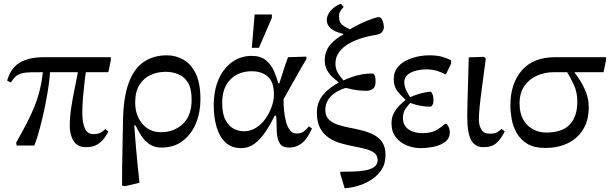

<svg xmlns="http://www.w3.org/2000/svg" viewBox="-20 -776 3252 1024"><path d="M438 9Q393 9 372.5 -24Q352 -57 352 -106Q352 -149 359.5 -199.5Q367 -250 378 -302.5Q389 -355 397 -401L439 -396Q436 -381 431.5 -343Q427 -305 423 -259.5Q419 -214 419 -175Q419 -122 432.5 -91.5Q446 -61 477 -61Q504 -61 518 -69.5Q532 -78 542 -88L558 -74Q545 -49 528.5 -30Q512 -11 490.5 -1Q469 9 438 9ZM163 0H69L66 -15Q99 -73 123.5 -120.5Q148 -168 165 -211Q182 -254 193 -300Q204 -346 210 -401L247 -398Q246 -367 240 -324.5Q234 -282 225 -234.5Q216 -187 205 -141.5Q194 -96 183 -58.5Q172 -21 163 0ZM38 -336 18 -346Q38 -415 87 -443Q136 -471 214 -471H571V-455L558 -391H230Q179 -391 147.5 -390.5Q116 -390 96.5 -385Q77 -380 64 -368.5Q51 -357 38 -336Z M724 199 646 217 631 214Q631 114 633 25Q635 -64 636 -132Q638 -257 666.5 -334Q695 -411 747 -446Q799 -481 870 -481Q917 -481 958 -458Q999 -435 1024 -383.5Q1049 -332 1049 -246Q1049 -177 1025 -118.5Q1001 -60 954.5 -24.5Q908 11 840 11Q802 11 775.5 -8Q749 -27 732 -54.5Q715 -82 703 -107H696Q701 -37 705.5 14.5Q710 66 714.5 109Q719 152 724 199ZM839 -71Q908 -71 955 -115Q1002 -159 1002 -244Q1002 -305 981.5 -337Q961 -369 929 -381Q897 -393 864 -393Q820 -393 783 -376Q746 -359 723.5 -323Q701 -287 701 -229Q701 -162 738.5 -116.5Q776 -71 839 -71Z M1267 14Q1215 14 1182.5 -16.5Q1150 -47 1135 -99Q1120 -151 1120 -215Q1120 -293 1145.5 -352Q1171 -411 1217 -444.5Q1263 -478 1322 -478Q1371 -478 1399 -454Q1427 -430 1441.5 -396.5Q1456 -363 1464 -332H1470Q1485 -381 1495.5 -412.5Q1506 -444 1516 -471L1614 -474V-460L1592 -424Q1548 -345 1520 -296.5Q1492 -248 1492 -244Q1492 -217 1495 -185.5Q1498 -154 1505.5 -126.5Q1513 -99 1526.5 -81.5Q1540 -64 1562 -64Q1586 -64 1600.5 -75Q1615 -86 1627 -102L1644 -91Q1639 -81 1630.5 -64Q1622 -47 1608 -30Q1594 -13 1572.5 -1Q1551 11 1521 11Q1486 11 1472 -11.5Q1458 -34 1456 -74Q1455 -93 1455 -113.5Q1455 -134 1453 -159H1445Q1422 -112 1395.5 -72.5Q1369 -33 1337.5 -9.5Q1306 14 1267 14ZM1280 -76Q1317 -76 1347 -95.5Q1377 -115 1398 -146Q1419 -177 1430 -210Q1441 -243 1441 -270Q1441 -340 1408 -368Q1375 -396 1323 -396Q1252 -396 1208.5 -352Q1165 -308 1165 -227Q1165 -169 1182.5 -136Q1200 -103 1226.5 -89.5Q1253 -76 1280 -76ZM1361 -521H1323L1338 -699H1430V-681Z M1818 228 1795 151V140Q1827 140 1861.5 139Q1896 138 1926 133Q1956 128 1975 115Q1994 102 1994 78Q1994 53 1976.5 39.5Q1959 26 1930 18.5Q1901 11 1866.5 4.5Q1832 -2 1797.5 -12Q1763 -22 1734 -41Q1705 -60 1687.5 -92.5Q1670 -125 1670 -176Q1670 -232 1706 -273.5Q1742 -315 1800 -342Q1832 -357 1858.5 -366Q1885 -375 1911 -379.5Q1937 -384 1967 -384Q1975 -384 1979.5 -370Q1984 -356 1983 -340Q1982 -310 1967.5 -301Q1953 -292 1937 -292Q1890 -292 1858.5 -299.5Q1827 -307 1823 -307Q1773 -292 1744 -261.5Q1715 -231 1715 -190Q1715 -158 1732.5 -140Q1750 -122 1778.5 -112Q1807 -102 1841.5 -95.5Q1876 -89 1910 -80.5Q1944 -72 1972.5 -57.5Q2001 -43 2018.5 -17.5Q2036 8 2036 51Q2036 99 2013 132Q1990 165 1955 186Q1920 207 1883 217Q1846 227 1818 228ZM1818 -339 1785 -328V-338Q1772 -348 1754.5 -363.5Q1737 -379 1724.5 -401.5Q1712 -424 1712 -454Q1712 -503 1741.5 -538Q1771 -573 1823 -598L1830 -610Q1872 -636 1908 -652.5Q1944 -669 1969 -677Q1994 -685 2001 -685Q2007 -685 2012.5 -679Q2018 -673 2022 -662Q2026 -651 2027 -635Q2029 -619 2017.5 -605Q2006 -591 1967 -587Q1966 -587 1945.5 -582.5Q1925 -578 1895.5 -568Q1866 -558 1837 -541Q1808 -524 1788.5 -498Q1769 -472 1769 -437Q1769 -411 1780 -391Q1791 -371 1818 -339ZM1857 -614 1811 -581V-595Q1795 -599 1774 -607Q1753 -615 1738 -630.5Q1723 -646 1723 -670Q1723 -688 1733.5 -705Q1744 -722 1761 -735.5Q1778 -749 1798 -756L1813 -739Q1800 -726 1794 -715Q1788 -704 1788 -689Q1788 -656 1807 -642Q1826 -628 1857 -614Z M2222 14Q2187 14 2151 0Q2115 -14 2091.5 -43.5Q2068 -73 2068 -119Q2068 -156 2087 -184.5Q2106 -213 2142 -242V-249L2164 -256Q2181 -265 2214.5 -275Q2248 -285 2276 -287Q2281 -287 2286.5 -274Q2292 -261 2292 -239Q2292 -226 2286.5 -216.5Q2281 -207 2276 -207Q2248 -207 2221.5 -212Q2195 -217 2168 -227Q2155 -214 2142 -194.5Q2129 -175 2129 -146Q2129 -117 2144 -99.5Q2159 -82 2182.5 -74Q2206 -66 2230 -66Q2281 -66 2307.5 -82Q2334 -98 2353 -115H2362Q2370 -106 2374.5 -95Q2379 -84 2379 -71Q2379 -39 2355.5 -20.5Q2332 -2 2296 6Q2260 14 2222 14ZM2172 -253 2150 -237Q2116 -268 2098 -292Q2080 -316 2080 -355Q2080 -388 2097 -412Q2114 -436 2142 -451Q2170 -466 2203.5 -473.5Q2237 -481 2270 -481Q2311 -481 2338.5 -473Q2366 -465 2386 -454V-437L2358 -379Q2336 -390 2311 -398Q2286 -406 2251 -406Q2229 -406 2202 -400Q2175 -394 2155.5 -379Q2136 -364 2136 -338Q2136 -317 2147.5 -292.5Q2159 -268 2172 -253Z M2557 9Q2515 9 2493.5 -27.5Q2472 -64 2472 -157Q2472 -192 2473.5 -244Q2475 -296 2477 -355.5Q2479 -415 2480 -470L2561 -473L2571 -464Q2559 -372 2550.5 -309.5Q2542 -247 2538 -206Q2534 -165 2534 -137Q2534 -108 2547 -85.5Q2560 -63 2591 -63Q2620 -63 2632.5 -71Q2645 -79 2655 -89L2672 -75Q2654 -38 2629 -14.5Q2604 9 2557 9Z M2888 13Q2829 13 2792.5 -9Q2756 -31 2736 -66Q2716 -101 2709 -140.5Q2702 -180 2702 -214Q2702 -330 2763 -400.5Q2824 -471 2941 -471H3212V-454L3199 -391H2934Q2887 -391 2845 -373Q2803 -355 2777 -318Q2751 -281 2751 -224Q2751 -171 2771.5 -136.5Q2792 -102 2824.5 -85.5Q2857 -69 2893 -69Q2978 -69 3018.5 -111.5Q3059 -154 3059 -234Q3059 -286 3039 -327Q3019 -368 3001 -398L3045 -401V-388Q3056 -374 3073.5 -347Q3091 -320 3105.5 -283.5Q3120 -247 3120 -203Q3120 -136 3091 -87.5Q3062 -39 3010 -13Q2958 13 2888 13Z"/></svg>

Font: STIX Two Text
Style: Regular
Weight: 400
Designer: Ross Mills, John Hudson & Paul Hanslow, Tiro Typeworks Ltd; with prior portions MicroPress Inc., and Coen Hoffman.
Foundry: Tiro Typeworks Ltd
Version: Version 2.13 b171